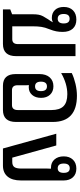

<svg xmlns="http://www.w3.org/2000/svg" viewBox="371 -928 556 1339"><g transform="rotate(90 649.5 -258.0)"><path d="M45 0V-51L79 -64V-207Q79 -232 82 -248.5Q85 -265 93 -280Q101 -295 114 -315Q129 -335 135 -349Q122 -341 104 -341Q70 -341 49 -363Q28 -385 28 -424Q28 -465 51.5 -488.5Q75 -512 116 -512Q157 -512 179.5 -487Q202 -462 202 -417Q202 -393 198 -372Q194 -351 183 -323Q171 -294 167 -268.5Q163 -243 163 -206V-65H253Q287 -65 287 -105V-506H371V-92Q371 0 286 0ZM110 -382Q143 -382 143 -424Q143 -465 110 -465Q77 -465 77 -424Q77 -382 110 -382Z M578 0Q496 0 496 -89V-255Q496 -300 519 -326Q542 -352 581 -352Q618 -352 640 -328.5Q662 -305 662 -266Q662 -227 641.5 -203.5Q621 -180 588 -180Q580 -180 573 -181Q574 -173 574 -164V-102Q574 -63 609 -63H712Q747 -63 747 -104V-338Q747 -395 720.5 -422Q694 -449 636 -449Q564 -449 489 -406V-480Q522 -496 564.5 -506Q607 -516 647 -516Q830 -516 830 -347V-91Q830 0 746 0ZM582 -224Q615 -224 615 -265Q615 -307 582 -307Q549 -307 549 -265Q549 -224 582 -224Z M1015 0 912 -372H994L1079 -65H1109Q1134 -65 1144.5 -79.5Q1155 -94 1155 -129V-309Q1155 -324 1156 -335Q1153 -335 1149 -335Q1113 -335 1091.5 -359.5Q1070 -384 1070 -424Q1070 -464 1093 -488Q1116 -512 1155 -512Q1194 -512 1216 -488Q1238 -464 1238 -424V-125Q1238 -65 1211 -32.5Q1184 0 1134 0ZM1153 -382Q1185 -382 1185 -424Q1185 -466 1153 -466Q1120 -466 1120 -424Q1120 -382 1153 -382Z"/></g></svg>

Font: Noto Sans Thai Looped UI Narrow
Style: Regular
Weight: 400
Width: 4
Designer: Cadson Demak Team
Foundry: Cadson Demak Co., Ltd.
Version: Version 1.000